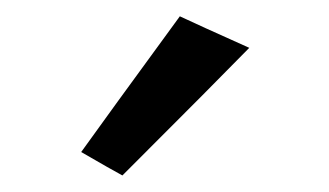

<svg xmlns="http://www.w3.org/2000/svg" viewBox="-20 -1089 398 232"><path d="M197.3 -1069.3Q217.8 -1059.6 281.2 -1031.2Q243.2 -992.2 127.9 -877Q115.2 -883.8 78.1 -905.3Q107.4 -946.3 197.3 -1069.3Z"/></svg>

Font: Das Gitter
Style: Book
Weight: 400
Version: Version 006.000